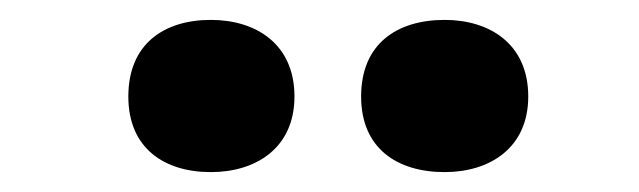

<svg xmlns="http://www.w3.org/2000/svg" viewBox="-20 -787 642 193"><path d="M109 -690C109 -638 145 -614 192 -614C237 -614 276 -638 276 -690C276 -743 237 -767 192 -767C145 -767 109 -743 109 -690ZM343 -690C343 -638 379 -614 427 -614C472 -614 511 -638 511 -690C511 -743 472 -767 427 -767C379 -767 343 -743 343 -690Z"/></svg>

Font: Noto Sans Lao Looped Black
Style: Regular
Weight: 900
Designer: Mark Frömberg, Ben Mitchell
Foundry: The Fontpad Ltd
Version: Version 1.002